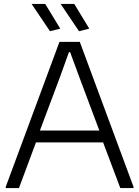

<svg xmlns="http://www.w3.org/2000/svg" viewBox="-20 -952 705 972"><path d="M9 -6 281 -740H384L656 -6V0H589L502 -231H162L76 0H9ZM483 -291 381 -563 335 -688H329L284 -563L182 -291ZM233 -794 140 -932H209L285 -807ZM380 -794 287 -932H356L432 -807Z"/></svg>

Font: Encode Sans Normal
Style: Light
Weight: 300
Designer: Pablo Impallari, Andres Torresi
Foundry: Pablo Impallari, Andres Torresi
Version: Version 1.000; ttfautohint (v1.00) -l 8 -r 50 -G 200 -x 14 -